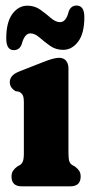

<svg xmlns="http://www.w3.org/2000/svg" viewBox="-20 -656 317 676"><path d="M221 -415.5V-117Q221 -95.5 224.5 -87Q228 -78.5 235 -74.5L243.5 -70Q253.5 -62.5 258.8 -54.5Q264 -46.5 264 -34.5Q264 0 227.5 0H56.5Q20.5 0 20.5 -34.5Q20.5 -46.5 25.8 -54.5Q31 -62.5 41 -70L49.5 -74.5Q56.5 -78.5 60.2 -87Q64 -95.5 64 -117V-296Q64 -313.5 60 -321Q56 -328.5 47 -333L35 -335Q14.5 -347 14.5 -366.5Q14.5 -378.5 22 -387.8Q29.5 -397 48 -404.5L129.5 -436.5Q169 -452.5 188 -452.5Q204 -452.5 212.5 -442.2Q221 -432 221 -415.5ZM202 -480.5Q176 -480.5 155.8 -495Q135.5 -509.5 119 -524Q102.5 -538.5 87 -538.5Q66.5 -538.5 56.5 -500.5Q49 -479.5 28.5 -479.5Q2 -479.5 2 -521Q2 -577.5 23.5 -606.8Q45 -636 76.5 -636Q102.5 -636 122.5 -621.5Q142.5 -607 159.2 -592.5Q176 -578 191.5 -578Q213 -578 222 -616Q230 -636.5 249.5 -636.5Q277 -636.5 277 -595.5Q277 -538.5 255.2 -509.5Q233.5 -480.5 202 -480.5Z"/></svg>

Font: Fraunces 144pt S100
Style: Bold
Weight: 700
Version: Version 1.000; ttfautohint (v1.8.3)